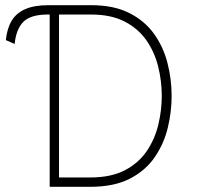

<svg xmlns="http://www.w3.org/2000/svg" viewBox="-20 -720 766 740"><path d="M36.5 -550.5 2.5 -565.5Q7 -610 25 -640Q43 -670 77.8 -685Q112.5 -700 166 -700H197.5V-664H164Q98 -664 70 -635.8Q42 -607.5 36.5 -550.5ZM171.5 0V-700H331.5Q418.5 -700 478 -670Q537.5 -640 573.5 -589.8Q609.5 -539.5 625.5 -477.2Q641.5 -415 641.5 -350Q641.5 -289.5 626.8 -228Q612 -166.5 576.8 -114.8Q541.5 -63 480.8 -31.5Q420 0 327.5 0ZM207.5 -36H327.5Q408.5 -36 462 -64.2Q515.5 -92.5 546.5 -139Q577.5 -185.5 590.5 -240.8Q603.5 -296 603.5 -350Q603.5 -408 589.5 -464Q575.5 -520 543.8 -565.2Q512 -610.5 459.8 -637.2Q407.5 -664 331.5 -664H207.5Z"/></svg>

Font: Overpass Thin
Style: Regular
Weight: 250
Designer: Delve Withrington, Dave Bailey, Thomas Jockin
Foundry: Delve Fonts LLC
Version: Version 4.000